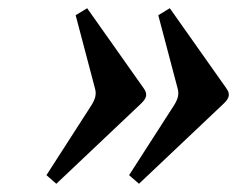

<svg xmlns="http://www.w3.org/2000/svg" viewBox="-20 -484 600 467"><path d="M294 -58 318 -37 523 -231C538 -245 541 -255 530 -270L393 -464L365 -447L412 -269C416 -255 413 -244 404 -229ZM93 -58 117 -37 322 -231C337 -245 340 -255 329 -270L192 -464L164 -447L211 -269C215 -255 212 -244 203 -229Z"/></svg>

Font: Heuristica
Style: Bold Italic
Weight: 700
Italic angle: -13°
Version: Version 1.0.1